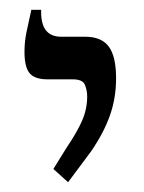

<svg xmlns="http://www.w3.org/2000/svg" viewBox="-20 -667 293 392"><path d="M119 -295 89 -322 115 -364Q138 -398 148 -421.5Q158 -445 158 -470Q158 -482 153.5 -493.5Q149 -505 129 -505H77Q51 -505 40.5 -517.5Q30 -530 30 -561Q30 -582 34 -601Q38 -620 44 -647H64V-642Q64 -592 105 -592H154Q187 -592 202 -572Q217 -552 217 -507Q217 -467 204.5 -431.5Q192 -396 166 -358Z"/></svg>

Font: Noto Serif Hebrew Condensed
Style: Regular
Weight: 400
Width: 3
Designer: Monotype Design Team
Foundry: Monotype Imaging Inc.
Version: Version 2.004; ttfautohint (v1.8.4.7-5d5b)